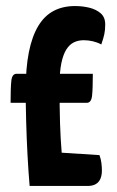

<svg xmlns="http://www.w3.org/2000/svg" viewBox="-20 -615 386 635"><path d="M78 0Q74 -46 71 -102Q68 -158 66.5 -214.5Q65 -271 65 -316Q65 -390 75.5 -442.5Q86 -495 106.5 -529Q127 -563 157.5 -579Q188 -595 228 -595Q253 -595 275.5 -589.5Q298 -584 313 -571Q328 -558 328 -534Q328 -516 325 -502Q322 -488 315 -468Q302 -475 287 -478.5Q272 -482 257 -482Q239 -482 224.5 -475Q210 -468 199.5 -451.5Q189 -435 183 -406.5Q177 -378 177 -334Q177 -258 178.5 -208.5Q180 -159 184 -110L309 -102Q314 -88 315.5 -75Q317 -62 317 -51Q317 -35 312 -23.5Q307 -12 296.5 -6Q286 0 270 0ZM15 -275Q15 -325 17.5 -348Q20 -371 35 -371H287Q287 -322 284.5 -298.5Q282 -275 267 -275Z"/></svg>

Font: Yanone Kaffeesatz ExtraLight
Style: Bold
Weight: 700
Version: Version 2.003